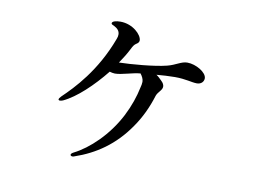

<svg xmlns="http://www.w3.org/2000/svg" viewBox="-66 -668 1133 796"><g transform="rotate(10 500.0 -269.5)"><path d="M684 -443C658 -443 639 -425 603 -416C552 -403 454 -395 404 -394C419 -416 432 -437 442 -457C449 -471 452 -476 460 -482C467 -486 473 -491 473 -499C473 -522 434 -562 381 -562C363 -562 346 -558 346 -549C346 -545 351 -543 358 -540C372 -533 382 -523 382 -508C382 -502 381 -496 378 -489C325 -346 241 -260 193 -214C187 -208 184 -203 184 -200C184 -198 187 -196 190 -196C193 -196 198 -197 203 -199C257 -224 321 -285 373 -350C380 -348 388 -346 395 -346C424 -346 465 -362 500 -365C508 -355 514 -343 514 -332C514 -326 512 -314 510 -308C502 -269 488 -227 466 -184C420 -94 346 -25 284 6C276 10 273 14 273 17C273 21 277 23 282 23C284 23 285 23 290 21C375 -8 452 -59 512 -147C540 -187 562 -233 578 -285C584 -302 602 -312 602 -327C602 -334 599 -342 589 -351C581 -359 574 -366 566 -371C590 -373 618 -375 643 -375C690 -375 715 -365 737 -365C756 -365 766 -378 766 -391C766 -416 720 -443 684 -443Z"/></g></svg>

Font: Shippori Mincho OTF Medium
Style: Regular
Weight: 500
Designer: FONTDASU
Foundry: FONTDASU / Google Inc. / but / Adobe
Version: Version 3.300;hotconv 1.0.109;makeotfexe 2.5.65596